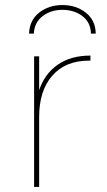

<svg xmlns="http://www.w3.org/2000/svg" viewBox="-20 -740 423 760"><path d="M115 0V-517H135V-374L133 -377Q154 -445 206.5 -482.5Q259 -520 338 -520V-500Q337 -500 335.5 -500Q334 -500 332 -500Q239 -500 187 -440.5Q135 -381 135 -278V0ZM95 -607Q97 -660 135 -690Q173 -720 227 -720Q281 -720 319.5 -690Q358 -660 359 -607H340Q339 -651 306.5 -676Q274 -701 227 -701Q181 -701 148.5 -676Q116 -651 114 -607Z"/></svg>

Font: Montserrat Alternates Thin
Style: Regular
Weight: 100
Designer: Julieta Ulanovsky
Foundry: Julieta Ulanovsky
Version: Version 9.000